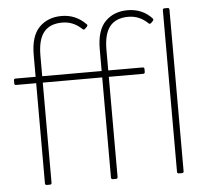

<svg xmlns="http://www.w3.org/2000/svg" viewBox="-53 -813 941 869"><g transform="rotate(-5 417.5 -378.0)"><path d="M125 0Q117 0 117 -8V-463H26Q18 -463 18 -471V-484Q18 -492 26 -492H117V-591Q117 -677 156 -716.5Q195 -756 258 -756Q322 -756 368 -709Q374 -704 367 -697L359 -689Q353 -683 347 -689Q309 -726 258 -726Q202 -726 174.5 -692Q147 -658 147 -586V-492H417V-591Q417 -677 456 -716.5Q495 -756 558 -756Q590 -756 618 -744.5Q646 -733 668 -709Q673 -703 667 -697L659 -689Q653 -683 647 -689Q609 -726 558 -726Q502 -726 474.5 -692Q447 -658 447 -586V-492H603Q611 -492 611 -484V-471Q611 -463 603 -463H447V-8Q447 0 439 0H425Q417 0 417 -8V-463H147V-8Q147 0 139 0ZM725 0Q717 0 717 -8V-742Q717 -750 725 -750H739Q747 -750 747 -742V-8Q747 0 739 0Z"/></g></svg>

Font: LINE Seed Sans App Thin
Style: Regular
Weight: 250
Designer: LINE VX Design & Dalton Maag Ltd & Sandoll Inc
Foundry: Dalton Maag Ltd
Version: Version 1.003